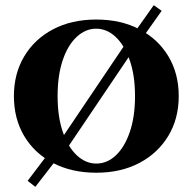

<svg xmlns="http://www.w3.org/2000/svg" viewBox="-20 -658 746 744"><path d="M225.8 -62.1 195.2 -86.3 487.1 -519.4 516.9 -493.5ZM116.9 66.1 87.1 42.7 185.5 -87.1 216.1 -62.1ZM520.2 -494.4 491.9 -519.4 575.8 -637.9 606.5 -616.1ZM353.2 11.3Q257.3 11.3 185.1 -26.6Q112.9 -64.5 73.4 -131.5Q33.9 -198.4 33.9 -285.5Q33.9 -372.6 73.8 -439.5Q113.7 -506.5 185.5 -544.4Q257.3 -582.3 353.2 -582.3Q448.4 -582.3 520.6 -544.4Q592.7 -506.5 632.7 -439.5Q672.6 -372.6 672.6 -285.5Q672.6 -198.4 632.3 -131.5Q591.9 -64.5 520.2 -26.6Q448.4 11.3 353.2 11.3ZM353.2 -24.2Q395.2 -24.2 429 -56Q462.9 -87.9 483.1 -146.8Q503.2 -205.6 503.2 -285.5Q503.2 -366.1 482.7 -424.6Q462.1 -483.1 428.2 -514.9Q394.4 -546.8 352.4 -546.8Q311.3 -546.8 277 -514.9Q242.7 -483.1 223 -424.6Q203.2 -366.1 203.2 -285.5Q203.2 -205.6 223.4 -146.8Q243.5 -87.9 277.8 -56Q312.1 -24.2 353.2 -24.2Z"/></svg>

Font: Playfair 9pt Black
Style: Regular
Weight: 900
Designer: Claus Eggers Sørensen
Foundry: Claus Eggers Sørensen
Version: Version 2.203